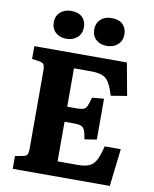

<svg xmlns="http://www.w3.org/2000/svg" viewBox="-99 -1005 863 1079"><g transform="rotate(10 332.5 -465.5)"><path d="M49 0V-73L92 -81Q111 -84 117 -93.5Q123 -103 123 -132V-573Q123 -599 116.5 -608.5Q110 -618 90 -621L49 -627V-700H577L611 -515L520 -500Q506 -546 491.5 -571Q477 -596 453 -606Q429 -616 387 -616H290V-397H347Q371 -397 383.5 -402Q396 -407 403 -423Q410 -439 418 -471L486 -477V-244L417 -233Q412 -266 405.5 -282.5Q399 -299 385.5 -305Q372 -311 346 -311H290V-85H405Q448 -85 472 -96.5Q496 -108 510 -136Q524 -164 536 -214H628L603 0ZM449 -772Q411 -772 387.5 -793.5Q364 -815 364 -852Q364 -887 387.5 -909Q411 -931 449 -931Q492 -931 514 -909.5Q536 -888 536 -852Q536 -816 511.5 -794Q487 -772 449 -772ZM219 -772Q181 -772 157 -793.5Q133 -815 133 -852Q133 -887 157 -909Q181 -931 219 -931Q261 -931 283 -909.5Q305 -888 305 -852Q305 -816 280.5 -794Q256 -772 219 -772Z"/></g></svg>

Font: Literata 12pt
Style: Bold
Weight: 700
Designer: Latin by Veronika Burian and Jose Scaglione. Greek by Irene Vlachou. Cyrillic by Vera Evstafieva.
Foundry: TypeTogether
Version: Version 3.002